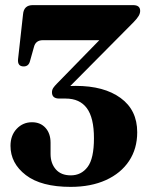

<svg xmlns="http://www.w3.org/2000/svg" viewBox="-20 -720 578 750"><path d="M516 -203.5Q516 -139 484 -91Q452 -43 393.5 -16.5Q335 10 256 10Q141 10 81 -36Q21 -82 21 -150.5Q21 -191 45.2 -216.8Q69.5 -242.5 105 -242.5Q138 -242.5 157.8 -220.5Q177.5 -198.5 177.5 -162.5V-118.5Q177.5 -82 198 -58.5Q218.5 -35 256.5 -35Q297.5 -35 322.2 -67.8Q347 -100.5 347 -180Q347 -260 319.2 -297.5Q291.5 -335 236.5 -335H211.5Q183 -335 183 -359.5Q183 -369 188.2 -376.8Q193.5 -384.5 202 -393L368 -563H147.5Q119 -563 112.5 -536L97.5 -482.5Q92.5 -460.5 72.5 -460.5Q48 -460.5 50.5 -488.5L70 -664Q73 -700 108 -700H500Q527.5 -700 527.5 -677.5Q527.5 -668 521.8 -658Q516 -648 502 -633.5L254.5 -384Q265.5 -384.5 276 -384.5Q386.5 -384.5 451.2 -337.2Q516 -290 516 -203.5Z"/></svg>

Font: Fraunces 144pt S050
Style: Bold
Weight: 700
Version: Version 1.000; ttfautohint (v1.8.3)